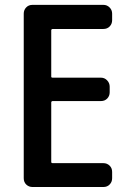

<svg xmlns="http://www.w3.org/2000/svg" viewBox="-20 -750 540 770"><path d="M110.4 0Q95.7 0 85.4 -9.8Q75.2 -19.5 75.2 -35.2V-695.3Q75.2 -710 85 -720.2Q94.7 -730.5 110.4 -730.5H394.5Q409.2 -730.5 419.4 -720.2Q429.7 -710 429.7 -695.3V-668.9Q429.7 -654.3 419.9 -644Q410.2 -633.8 394.5 -633.8H191.4Q186.5 -633.8 185.5 -628.9V-442.4Q185.5 -438.5 191.4 -438.5H384.8Q399.4 -438.5 409.7 -427.7Q419.9 -417 419.9 -402.3V-379.9Q419.9 -365.2 410.2 -355Q400.4 -344.7 384.8 -344.7H191.4Q186.5 -344.7 185.5 -339.8V-100.6Q185.5 -95.7 191.4 -95.7H394.5Q409.2 -95.7 419.4 -85.9Q429.7 -76.2 429.7 -60.5V-35.2Q429.7 -20.5 419.9 -10.3Q410.2 0 394.5 0Z"/></svg>

Font: Rounded-L Mgen+ 1m medium
Style: Regular
Weight: 500
Designer: [Source Han Sans]
Ryoko NISHIZUKA  (kana & ideographs); Paul D. Hunt (Latin, Greek & Cyrillic); Wenlong ZHANG  (bopomofo
Version: Version 1.059.20150602